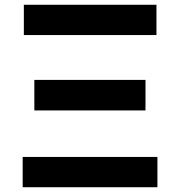

<svg xmlns="http://www.w3.org/2000/svg" viewBox="-20 -785 758 805"><path d="M640 -127V0H75V-127ZM80 -765H636V-638H80ZM124 -450H590V-322H124Z"/></svg>

Font: Application Semibold
Style: Regular
Weight: 600
Designer: Wei Huang
Foundry: Wei Huang
Version: Version 0.012